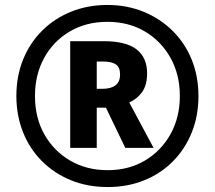

<svg xmlns="http://www.w3.org/2000/svg" viewBox="-20 -744 867 774"><path d="M414 10Q332 10 264.5 -18Q197 -46 148 -95.5Q99 -145 72.5 -212Q46 -279 46 -357Q46 -438 73.5 -505Q101 -572 150.5 -621Q200 -670 267 -697Q334 -724 413 -724Q492 -724 559 -696.5Q626 -669 676 -619.5Q726 -570 753 -503Q780 -436 780 -356Q780 -277 753 -210Q726 -143 677 -93.5Q628 -44 561 -17Q494 10 414 10ZM414 -58Q499 -58 564.5 -97Q630 -136 667.5 -203.5Q705 -271 705 -357Q705 -444 667 -511.5Q629 -579 563.5 -617.5Q498 -656 413 -656Q327 -656 261 -617Q195 -578 158 -510.5Q121 -443 121 -357Q121 -269 159 -202Q197 -135 263 -96.5Q329 -58 414 -58ZM263 -148V-578H397Q488 -578 530.5 -545Q573 -512 573 -448Q573 -401 553 -373Q533 -345 501 -331L599 -148H485L407 -310H370V-148ZM394 -386Q427 -386 445.5 -400Q464 -414 464 -444Q464 -473 447 -484.5Q430 -496 394 -496H370V-386Z"/></svg>

Font: Noto Sans Hebrew SemiCondensed
Style: Bold
Weight: 700
Width: 4
Designer: Monotype Design Team
Foundry: Monotype Imaging Inc.
Version: Version 2.004; ttfautohint (v1.8.4.7-5d5b)